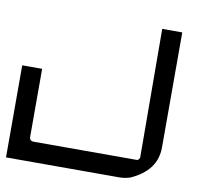

<svg xmlns="http://www.w3.org/2000/svg" viewBox="-69 -659 767 732"><g transform="rotate(10 314.0 -293.0)"><path d="M501.5 -585.9H579.1V-140.6Q579.1 -50.8 480.5 -6.8Q459 0 440.4 0H0V-356.4H77.1V-93.8Q77.1 -77.1 93.8 -77.1H494.6Q498 -77.1 503.9 -86.9Z"/></g></svg>

Font: Kadhim
Style: Regular
Weight: 400
Designer: Developer/ Husham Jawad
Version: Version 1.00;December 29, 2020;FontCreator 13.0.0.2683 32-bi